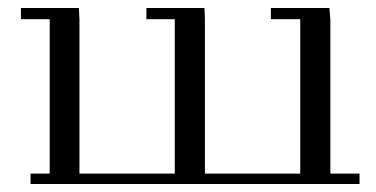

<svg xmlns="http://www.w3.org/2000/svg" viewBox="-20 -459 937 479"><path d="M32.2 -411.1V-439H176.8L178.2 -411.1V-25.9H416V-411.1H345.2V-439H490.2L491.2 -411.1V-25.9H729V-411.1H655.8V-439H801.8L804.2 -411.1V-25.9H877V0H56.2V-25.9H104V-411.1Z"/></svg>

Font: Dehuti
Style: Book
Weight: 400
Version: Version 1.2